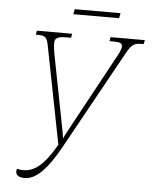

<svg xmlns="http://www.w3.org/2000/svg" viewBox="-57 -882 742 940"><g transform="rotate(5 313.5 -412.5)"><path d="M267 -810H492L497 -835H272ZM99 10C151 10 205 -38 270 -155L541 -645C563 -685 578 -694 609 -694H623L627 -714H459L455 -694H477C508 -694 518 -688 518 -673C518 -659 506 -635 488 -604L286 -232C280 -221 275 -212 270 -200C268 -211 267 -221 265 -232L192 -607C189 -623 186 -644 186 -659C186 -677 189 -694 239 -694H266L270 -714H97L93 -694H108C140 -694 149 -683 156 -645L250 -166L241 -152C191 -68 146 -28 90 -28C80 -28 69 -29 58 -32C57 -28 56 -24 56 -19C56 1 74 10 99 10Z"/></g></svg>

Font: Noto Serif Condensed Thin
Style: Italic
Weight: 100
Width: 3
Italic angle: -12°
Designer: Monotype Design Team
Foundry: Monotype Imaging Inc.
Version: Version 2.013